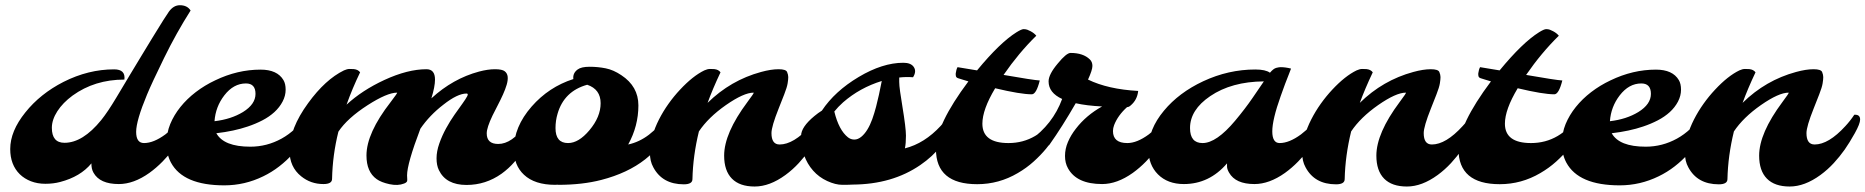

<svg xmlns="http://www.w3.org/2000/svg" viewBox="-20 -695 7044 725"><path d="M523.9 -154.8Q560.1 -154.8 604.5 -187.5Q644 -217.3 673.8 -261.7Q696.3 -263.7 695.3 -242.7Q694.8 -226.1 675 -192.4Q655.3 -158.7 636.2 -133.8Q617.2 -108.9 593.8 -85Q570.3 -61 543.9 -42Q484.9 0 428.7 0Q356.9 0 333 -43Q324.7 -57.6 325.2 -78.1Q283.7 -27.8 207 -7.8Q181.2 -1 151.4 -1Q121.6 -1 96.9 -10.5Q72.3 -20 54.7 -37.1Q18.6 -72.8 18.6 -132.3Q18.6 -199.7 75.7 -270.5Q131.8 -340.8 219.7 -385.7Q313.5 -433.1 411.1 -433.1Q454.6 -433.1 449.7 -394.5Q337.4 -394.5 253.9 -334Q217.3 -307.1 196.5 -274.9Q175.8 -242.7 175.8 -212.4Q175.8 -155.8 223.6 -155.8Q292.5 -155.8 362.3 -241.7Q386.7 -272 419.2 -326.4Q451.7 -380.9 472.4 -415.3Q493.2 -449.7 514.9 -485.6Q536.6 -521.5 556.6 -554.2Q606 -634.8 617.7 -650.9Q635.3 -675.3 659.2 -675.3Q687 -675.3 699.7 -655.3Q646 -570.8 599.6 -476.1Q553.2 -381.3 535.2 -337.9Q494.1 -239.3 494.1 -197Q494.1 -154.8 523.9 -154.8Z M796.9 -191.9Q825.2 -141.1 925.3 -141.1Q987.8 -141.1 1043.2 -171.6Q1098.6 -202.1 1138.2 -261.7Q1160.2 -263.2 1160.2 -243.7Q1160.2 -221.7 1134 -180.4Q1107.9 -139.2 1085.2 -113.8Q1062.5 -88.4 1034.4 -66.7Q1006.3 -44.9 974.1 -29.3Q904.3 4.9 827.1 4.9Q671.9 4.9 625.5 -81.1Q608.9 -112.3 608.9 -152.6Q608.9 -192.9 622.8 -226.6Q636.7 -260.3 661.1 -290.8Q685.5 -321.3 719.2 -347.2Q752.9 -373 792.5 -391.6Q876.5 -432.1 963.9 -432.1Q1026.9 -432.1 1050.3 -392.6Q1058.6 -378.9 1058.6 -356.2Q1058.6 -333.5 1047.1 -311.5Q1035.6 -289.6 1016.1 -271.7Q996.6 -253.9 970.7 -240.5Q944.8 -227.1 915.5 -217.3Q863.8 -199.7 796.9 -191.9ZM790 -237.3Q852.5 -244.6 897.5 -272Q944.8 -301.3 944.8 -340.6Q944.8 -379.9 908.7 -379.9Q861.8 -379.9 827.1 -335Q793.9 -292 790 -237.3Z M1233.9 -19.5Q1233.9 0 1201.2 0Q1153.3 0 1117.2 -29.3Q1073.2 -64.5 1073.2 -126.5Q1073.2 -209.5 1143.6 -305.7Q1208.5 -395 1278.8 -429.2Q1290.5 -434.6 1300 -434.6Q1309.6 -434.6 1315.9 -434.1Q1332 -432.6 1339.8 -421.9Q1310.5 -361.3 1288.6 -299.8Q1347.2 -354 1431.6 -393.1Q1519.5 -433.6 1590.3 -433.6Q1622.6 -433.6 1622.6 -394.5Q1622.6 -367.7 1608.9 -323.7Q1690.4 -398.4 1789.1 -424.8Q1822.3 -433.6 1849.1 -433.6Q1876 -433.6 1885.7 -426Q1895.5 -418.5 1897 -405.5Q1898.4 -392.6 1893.3 -375.2Q1888.2 -357.9 1879.4 -338.4Q1870.6 -318.8 1859.9 -298.3Q1849.1 -277.8 1839.8 -258.8Q1817.9 -212.9 1817.9 -191.4Q1817.9 -151.4 1861.3 -151.4Q1913.1 -151.4 1962.9 -221.2Q1977.5 -241.2 1991.2 -261.7Q2003.9 -262.7 2008.5 -256.8Q2013.2 -251 2013.2 -243.9Q2013.2 -236.8 2007.1 -221.7Q2001 -206.5 1989 -182.6Q1977.1 -158.7 1960.4 -133.3Q1943.8 -107.9 1922.4 -83.3Q1900.9 -58.6 1874 -39.1Q1814 3.4 1741.7 3.4Q1664.1 3.4 1637.2 -52.7Q1628.4 -70.8 1628.4 -97.2Q1628.4 -123.5 1638.9 -153.3Q1649.4 -183.1 1664.6 -210.7Q1679.7 -238.3 1696.5 -262.2Q1713.4 -286.1 1726.1 -303.7Q1738.8 -321.3 1744.1 -331.5Q1749.5 -341.8 1741.7 -341.8Q1707.5 -341.8 1654.3 -299.8Q1602.1 -259.8 1567.4 -209Q1517.1 -76.7 1517.1 -32.7Q1517.1 -23.9 1517.8 -17.6Q1518.6 -11.2 1515.1 -7.6Q1511.7 -3.9 1505.9 -2Q1482.4 7.3 1450.9 0.5Q1419.4 -6.3 1402.3 -18.6Q1363.8 -45.9 1363.8 -107.9Q1363.8 -192.4 1455.1 -309.6Q1482.4 -345.2 1479.5 -345.2Q1441.9 -345.2 1368.2 -297.9Q1291.5 -248.5 1257.8 -197.8Q1235.8 -109.9 1233.9 -19.5Z M2085.9 2.4 2076.2 2.9Q1999 2.9 1958.5 -35.2Q1920.4 -70.8 1920.4 -131.8Q1920.4 -215.8 1987.3 -292.5Q2052.2 -366.7 2145 -396.5Q2142.1 -418.5 2161.1 -432.6Q2174.8 -442.9 2206.3 -442.9Q2237.8 -442.9 2267.1 -437Q2296.4 -431.2 2326.2 -411.1Q2390.6 -368.7 2390.6 -296.9Q2390.6 -219.2 2352.1 -149.4Q2436 -167.5 2499 -261.7Q2521 -263.2 2521 -243.7Q2521 -235.8 2516.1 -224.6Q2449.7 -66.9 2250.5 -15.6Q2179.2 2.9 2088.4 2.9ZM2077.6 -211.4Q2077.6 -154.8 2125 -154.8Q2165 -154.8 2205.6 -203.1Q2248 -253.4 2248 -305.2Q2248 -357.9 2197.3 -375Q2109.9 -350.6 2085.4 -265.6Q2077.6 -239.7 2077.6 -211.4Z M2594.7 -18.6Q2594.7 1 2562 1Q2481 1 2446.8 -63.5Q2434.1 -86.4 2434.1 -118.2Q2434.1 -149.9 2443.4 -181.4Q2452.6 -212.9 2468.3 -243.7Q2483.9 -274.4 2504.4 -303.2Q2524.9 -332 2547.9 -356.4Q2596.2 -408.2 2639.6 -429.2Q2651.4 -434.6 2660.9 -434.6Q2670.4 -434.6 2676.8 -434.1Q2692.9 -432.6 2700.7 -421.9Q2670.9 -358.9 2651.9 -306.6Q2738.8 -392.1 2854 -423.3Q2891.6 -433.6 2919.7 -433.6Q2947.8 -433.6 2952.1 -423.1Q2956.5 -412.6 2956.5 -403.8Q2956.5 -395 2954.1 -380.1Q2951.7 -365.2 2941.4 -338.9Q2931.2 -312.5 2920.4 -285.6Q2893.1 -217.3 2893.1 -192.4Q2893.1 -149.4 2923.8 -149.4Q2976.6 -149.4 3040 -218.8Q3058.6 -238.8 3073.7 -261.7Q3095.7 -263.2 3095.7 -243.7Q3095.7 -228 3075.7 -192.1Q3055.7 -156.2 3037.4 -130.1Q3019 -104 2996.1 -79.1Q2973.1 -54.2 2945.8 -34.2Q2886.2 9.3 2829.6 9.3Q2772.9 9.3 2743.7 -20.5Q2714.4 -50.3 2714.4 -107.4Q2714.4 -191.9 2802.2 -309.6Q2829.1 -345.2 2825.7 -345.2Q2788.6 -345.2 2721.2 -298.3Q2654.3 -251.5 2619.1 -198.7Q2596.7 -107.4 2594.7 -18.6Z M3427.7 -403.3Q3400.9 -405.3 3375.5 -402.3Q3375.5 -397.5 3375.5 -385.3Q3375.5 -373 3378.9 -348.6Q3382.3 -324.2 3387.2 -294.9Q3400.9 -211.9 3400.9 -182.6Q3400.9 -153.3 3397 -134.8Q3470.7 -153.3 3532.2 -219.7Q3550.8 -239.7 3565.4 -261.7Q3579.6 -262.7 3583.5 -256.6Q3587.4 -250.5 3587.4 -243.7Q3587.4 -236.8 3576.2 -210.4Q3564.9 -184.1 3533.4 -144Q3502 -104 3455.1 -71.8Q3349.1 1 3200.2 2Q3186.5 2.9 3160.6 2.9Q3134.8 2.9 3103.5 -11.5Q3072.3 -25.9 3050.3 -50.8Q3004.9 -102.1 3004.9 -182.1Q3004.9 -215.3 3055.2 -256.8Q3069.3 -268.6 3083.5 -277.3Q3132.3 -350.6 3222.4 -404.3Q3312.5 -458 3391.1 -458Q3419.4 -458 3430.2 -442.4Q3441.9 -425.8 3427.7 -403.3ZM3182.1 -176.3Q3192.9 -168 3206.1 -168Q3219.2 -168 3231.9 -178.2Q3244.6 -188.5 3255.1 -205.6Q3265.6 -222.7 3273.7 -245.1Q3281.7 -267.6 3288.1 -292Q3298.8 -333 3309.6 -389.2Q3227.1 -363.8 3163.6 -308.6Q3144.5 -291.5 3130.4 -273.9Q3147.5 -203.6 3182.1 -176.3Z M3669.9 0.5Q3514.2 0.5 3514.2 -131.8Q3514.2 -224.1 3636.7 -387.7Q3624.5 -391.6 3614.3 -394.5Q3604 -397.5 3597.7 -399.7Q3591.3 -401.9 3589.8 -406.7Q3588.4 -411.6 3588.9 -418Q3590.8 -432.6 3595.7 -441.4L3669.4 -429.2Q3755.9 -534.2 3818.4 -573.2Q3837.4 -585 3845.2 -585Q3853 -585 3859.1 -582.8Q3865.2 -580.6 3871.6 -577.1Q3885.3 -569.8 3893.1 -560.1Q3827.1 -495.6 3769.5 -412.1Q3881.3 -392.6 3906.2 -391.1Q3893.1 -338.9 3876 -338.9Q3834 -338.9 3737.8 -361.8Q3689.5 -281.2 3689.5 -228Q3689.5 -154.8 3788.1 -154.8Q3898.4 -154.8 3969.7 -261.7Q3991.7 -263.2 3991.7 -243.7Q3991.7 -226.6 3971.2 -192.6Q3950.7 -158.7 3930.2 -133.8Q3909.7 -108.9 3882.8 -84.7Q3856 -60.5 3823.2 -41.5Q3752 0.5 3669.9 0.5Z M4141.6 -293Q4083 -295.9 4042 -305.2Q3991.7 -217.8 3943.4 -149.4Q3937 -139.2 3914.6 -144Q3874.5 -152.8 3868.7 -164.6Q3955.6 -225.6 3990.7 -321.3Q3939.5 -344.7 3939.5 -387.7Q3939.5 -414.1 3974.1 -455.1Q4006.8 -495.1 4022.5 -495.1Q4070.3 -495.1 4095.2 -470.7Q4105 -461.4 4105 -446Q4105 -430.7 4088.4 -394.5Q4163.6 -357.9 4277.8 -351.6Q4274.4 -317.9 4249.5 -296.9Q4242.7 -290.5 4235.8 -290.5Q4201.2 -259.3 4187 -222.7Q4182.6 -210.9 4182.6 -200.2Q4182.6 -154.8 4236.8 -154.8Q4273.4 -154.8 4317.9 -187.5Q4357.4 -217.3 4387.2 -261.7Q4409.2 -263.2 4409.2 -243.7Q4409.2 -227.1 4388.9 -192.9Q4368.7 -158.7 4349.6 -133.8Q4330.6 -108.9 4307.1 -85Q4283.7 -61 4257.3 -42Q4198.2 0 4141.6 0Q4045.4 0 4012.7 -59.6Q4001.5 -79.6 4001.5 -106.2Q4001.5 -132.8 4012.5 -158.7Q4023.4 -184.6 4042.5 -209Q4081.5 -259.8 4141.6 -293Z M4613.3 -78.1Q4546.4 0 4450.2 0Q4389.2 0 4352.5 -36.6Q4316.4 -72.8 4316.4 -131.8Q4316.4 -206.5 4375 -276.9Q4431.6 -345.2 4523.4 -388.2Q4618.7 -432.6 4720.2 -432.6Q4758.8 -432.6 4775.4 -420.4Q4788.6 -436 4799.1 -438.7Q4809.6 -441.4 4815.4 -441.4Q4834 -441.4 4855 -436Q4853 -429.7 4846.7 -414.3Q4840.3 -398.9 4832.5 -377.9Q4824.7 -356.9 4815.9 -332Q4784.2 -243.2 4784.2 -199Q4784.2 -154.8 4812 -154.8Q4848.1 -154.8 4892.6 -187.5Q4932.1 -217.3 4961.9 -261.7Q4983.9 -263.2 4983.9 -243.7Q4983.9 -227.1 4963.6 -192.9Q4943.4 -158.7 4924.3 -133.8Q4905.3 -108.9 4881.8 -85Q4858.4 -61 4832 -42Q4772.9 0 4716.8 0Q4645.5 0 4621.1 -43Q4613.3 -56.2 4613.3 -66.2Q4613.3 -76.2 4613.3 -78.1ZM4473.6 -211.4Q4473.6 -154.8 4521 -154.8Q4573.2 -154.8 4644 -239.3Q4681.6 -284.2 4709.7 -325.2Q4737.8 -366.2 4752.4 -387.7Q4630.4 -386.7 4549.8 -332Q4473.6 -280.3 4473.6 -211.4Z M5057.6 -18.6Q5057.6 1 5024.9 1Q4943.8 1 4909.7 -63.5Q4897 -86.4 4897 -118.2Q4897 -149.9 4906.2 -181.4Q4915.5 -212.9 4931.2 -243.7Q4946.8 -274.4 4967.3 -303.2Q4987.8 -332 5010.7 -356.4Q5059.1 -408.2 5102.5 -429.2Q5114.3 -434.6 5123.8 -434.6Q5133.3 -434.6 5139.6 -434.1Q5155.8 -432.6 5163.6 -421.9Q5133.8 -358.9 5114.7 -306.6Q5201.7 -392.1 5316.9 -423.3Q5354.5 -433.6 5382.6 -433.6Q5410.6 -433.6 5415 -423.1Q5419.4 -412.6 5419.4 -403.8Q5419.4 -395 5417 -380.1Q5414.6 -365.2 5404.3 -338.9Q5394 -312.5 5383.3 -285.6Q5356 -217.3 5356 -192.4Q5356 -149.4 5386.7 -149.4Q5439.5 -149.4 5502.9 -218.8Q5521.5 -238.8 5536.6 -261.7Q5558.6 -263.2 5558.6 -243.7Q5558.6 -228 5538.6 -192.1Q5518.6 -156.2 5500.2 -130.1Q5481.9 -104 5459 -79.1Q5436 -54.2 5408.7 -34.2Q5349.1 9.3 5292.5 9.3Q5235.8 9.3 5206.5 -20.5Q5177.2 -50.3 5177.2 -107.4Q5177.2 -191.9 5265.1 -309.6Q5292 -345.2 5288.6 -345.2Q5251.5 -345.2 5184.1 -298.3Q5117.2 -251.5 5082 -198.7Q5059.6 -107.4 5057.6 -18.6Z M5643.1 0.5Q5487.3 0.5 5487.3 -131.8Q5487.3 -224.1 5609.9 -387.7Q5597.7 -391.6 5587.4 -394.5Q5577.1 -397.5 5570.8 -399.7Q5564.5 -401.9 5563 -406.7Q5561.5 -411.6 5562 -418Q5564 -432.6 5568.8 -441.4L5642.6 -429.2Q5729 -534.2 5791.5 -573.2Q5810.5 -585 5818.4 -585Q5826.2 -585 5832.3 -582.8Q5838.4 -580.6 5844.7 -577.1Q5858.4 -569.8 5866.2 -560.1Q5800.3 -495.6 5742.7 -412.1Q5854.5 -392.6 5879.4 -391.1Q5866.2 -338.9 5849.1 -338.9Q5807.1 -338.9 5710.9 -361.8Q5662.6 -281.2 5662.6 -228Q5662.6 -154.8 5761.2 -154.8Q5871.6 -154.8 5942.9 -261.7Q5964.8 -263.2 5964.8 -243.7Q5964.8 -226.6 5944.3 -192.6Q5923.8 -158.7 5903.3 -133.8Q5882.8 -108.9 5856 -84.7Q5829.1 -60.5 5796.4 -41.5Q5725.1 0.5 5643.1 0.5Z M6065.9 -191.9Q6094.2 -141.1 6194.3 -141.1Q6256.8 -141.1 6312.3 -171.6Q6367.7 -202.1 6407.2 -261.7Q6429.2 -263.2 6429.2 -243.7Q6429.2 -221.7 6403.1 -180.4Q6377 -139.2 6354.2 -113.8Q6331.5 -88.4 6303.5 -66.7Q6275.4 -44.9 6243.2 -29.3Q6173.3 4.9 6096.2 4.9Q5940.9 4.9 5894.5 -81.1Q5877.9 -112.3 5877.9 -152.6Q5877.9 -192.9 5891.8 -226.6Q5905.8 -260.3 5930.2 -290.8Q5954.6 -321.3 5988.3 -347.2Q6022 -373 6061.5 -391.6Q6145.5 -432.1 6232.9 -432.1Q6295.9 -432.1 6319.3 -392.6Q6327.6 -378.9 6327.6 -356.2Q6327.6 -333.5 6316.2 -311.5Q6304.7 -289.6 6285.2 -271.7Q6265.6 -253.9 6239.7 -240.5Q6213.9 -227.1 6184.6 -217.3Q6132.8 -199.7 6065.9 -191.9ZM6059.1 -237.3Q6121.6 -244.6 6166.5 -272Q6213.9 -301.3 6213.9 -340.6Q6213.9 -379.9 6177.7 -379.9Q6130.9 -379.9 6096.2 -335Q6063 -292 6059.1 -237.3Z M6502.9 -18.6Q6502.9 1 6470.2 1Q6389.2 1 6355 -63.5Q6342.3 -86.4 6342.3 -118.2Q6342.3 -149.9 6351.6 -181.4Q6360.8 -212.9 6376.5 -243.7Q6392.1 -274.4 6412.6 -303.2Q6433.1 -332 6456.1 -356.4Q6504.4 -408.2 6547.9 -429.2Q6559.6 -434.6 6569.1 -434.6Q6578.6 -434.6 6585 -434.1Q6601.1 -432.6 6608.9 -421.9Q6579.1 -358.9 6560.1 -306.6Q6647 -392.1 6762.2 -423.3Q6799.8 -433.6 6827.9 -433.6Q6856 -433.6 6860.4 -423.1Q6864.7 -412.6 6864.7 -403.8Q6864.7 -395 6862.3 -380.1Q6859.9 -365.2 6849.6 -338.9Q6839.4 -312.5 6828.6 -285.6Q6801.3 -217.3 6801.3 -192.4Q6801.3 -149.4 6832 -149.4Q6884.8 -149.4 6948.2 -218.8Q6966.8 -238.8 6981.9 -261.7Q7003.9 -263.2 7003.9 -243.7Q7003.9 -228 6983.9 -192.1Q6963.9 -156.2 6945.6 -130.1Q6927.2 -104 6904.3 -79.1Q6881.3 -54.2 6854 -34.2Q6794.4 9.3 6737.8 9.3Q6681.2 9.3 6651.9 -20.5Q6622.6 -50.3 6622.6 -107.4Q6622.6 -191.9 6710.4 -309.6Q6737.3 -345.2 6733.9 -345.2Q6696.8 -345.2 6629.4 -298.3Q6562.5 -251.5 6527.3 -198.7Q6504.9 -107.4 6502.9 -18.6Z"/></svg>

Font: Molle
Style: Regular
Weight: 400
Italic angle: -22°
Designer: Elena Albertoni
Foundry: Elena Albertoni
Version: Version 1.001; ttfautohint (v0.92) -l 12 -r 12 -G 200 -x 10 